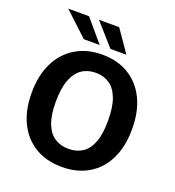

<svg xmlns="http://www.w3.org/2000/svg" viewBox="-163 -1056 1087 1194"><g transform="rotate(20 380.0 -459.5)"><path d="M381.5 10Q279 10 204.2 -34.8Q129.5 -79.5 88.8 -162.2Q48 -245 48 -360Q48 -475.5 89.2 -559Q130.5 -642.5 205.5 -687.8Q280.5 -733 381.5 -733Q482 -733 556.5 -688Q631 -643 671.8 -559.5Q712.5 -476 712.5 -360Q712.5 -245.5 672.2 -162.5Q632 -79.5 557.5 -34.8Q483 10 381.5 10ZM381.5 -110Q434.5 -110 473.2 -135.2Q512 -160.5 533 -215.2Q554 -270 554 -358Q554 -448.5 532.8 -504.5Q511.5 -560.5 472.8 -586.8Q434 -613 381.5 -613Q329 -613 290 -586.8Q251 -560.5 229.5 -504.2Q208 -448 208 -358Q208 -269.5 229.5 -215Q251 -160.5 290 -135.2Q329 -110 381.5 -110ZM239 -783.5 83 -929H220.5L344 -783.5ZM415 -783.5 286.5 -929H420L520.5 -783.5Z"/></g></svg>

Font: Public Sans Thin
Style: Bold
Weight: 700
Version: Version 2.001